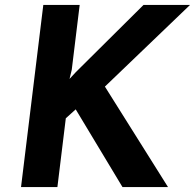

<svg xmlns="http://www.w3.org/2000/svg" viewBox="-20 -756 788 776"><path d="M261 -437 287 -465 560 -736H748L404 -406L659 0H475L286 -314L246 -278L212 0H65L155 -736H302L270 -474Z"/></svg>

Font: Josefin Sans
Style: Bold Italic
Weight: 700
Italic angle: -7°
Designer: Santiago Orozco
Foundry: Typemade
Version: Version 2.000